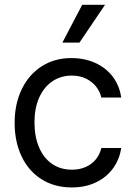

<svg xmlns="http://www.w3.org/2000/svg" viewBox="-20 -783 569 813"><path d="M42 -262.7Q42 -342.8 72 -405Q102.1 -467.3 156.5 -502.2Q210.9 -537.1 282.2 -537.1Q338.4 -537.1 383.8 -516.4Q429.2 -495.6 457.8 -457.8Q486.3 -419.9 493.2 -370.1H409.2Q403.3 -395.5 386.7 -416.5Q370.1 -437.5 344 -450.2Q317.9 -462.9 284.2 -462.9Q237.3 -462.9 201.4 -438.5Q165.5 -414.1 145.8 -369.4Q126 -324.7 126 -265.6Q126 -204.6 145.3 -159.2Q164.6 -113.8 200.4 -89.1Q236.3 -64.5 284.2 -64.5Q331.5 -64.5 365 -88.6Q398.4 -112.8 409.2 -156.2H493.2Q486.3 -108.4 459 -70.6Q431.6 -32.7 386.7 -11Q341.8 10.7 284.2 10.7Q210.4 10.7 155.5 -24.2Q100.6 -59.1 71.3 -121.1Q42 -183.1 42 -262.7ZM328.1 -762.7H424.8L316.4 -602.5H244.1Z"/></svg>

Font: Pretendard GOV
Style: Regular
Weight: 400
Designer: Base glyphs from Inter by Rasmus Andersson; Hangeul glyphs from Noto Sans CJK(Source Han Sans) by Jang Soo-young and Kan
Foundry: Kil Hyung-jin
Version: Version 1.309